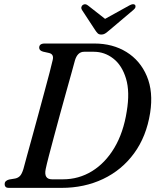

<svg xmlns="http://www.w3.org/2000/svg" viewBox="-20 -911 756 931"><path d="M2.5 -18.5Q2.5 -34.5 24 -40.5L54 -45.5Q68 -48.5 77 -58Q86 -67.5 93.5 -91.5Q99.5 -114.5 111 -156.2Q122.5 -198 137 -250.5Q151.5 -303 166.5 -358.5Q181.5 -414 195.5 -465.8Q209.5 -517.5 220.2 -558.2Q231 -599 235.5 -620Q242.5 -648 218 -654L189 -660.5Q170 -666 170 -679.5Q170 -700 197 -700H437.5Q526.5 -700 593.2 -658.8Q660 -617.5 692 -541.8Q724 -466 708 -363.5Q690 -249.5 630.5 -168Q571 -86.5 480 -43.2Q389 0 278.5 0H24Q11.5 0 7 -5Q2.5 -10 2.5 -18.5ZM285 -41.5Q362 -41.5 426.2 -81Q490.5 -120.5 534.5 -194.2Q578.5 -268 594.5 -370.5Q610.5 -465.5 591 -530Q571.5 -594.5 529.2 -627.2Q487 -660 435 -660H388Q356 -660 343.5 -618.5Q338 -598 326.8 -557.5Q315.5 -517 301 -465.2Q286.5 -413.5 271.2 -357.5Q256 -301.5 241.8 -248.8Q227.5 -196 216.8 -154.5Q206 -113 201.5 -91Q191.5 -41.5 232.5 -41.5ZM511 -765Q499.5 -755 490.8 -749.2Q482 -743.5 471 -743.5Q460 -743.5 454 -749.2Q448 -755 441.5 -765L377 -863.5Q373 -870.5 374.8 -877Q376.5 -883.5 381.5 -887Q393.5 -895 406.5 -884.5L489.5 -819.5L607 -884.5Q627 -895.5 635 -887Q638 -883.5 636.8 -876.8Q635.5 -870 627 -863Z"/></svg>

Font: Fraunces 72pt Soft
Style: Italic
Weight: 400
Italic angle: -16°
Version: Version 1.000;[b76b70a41]